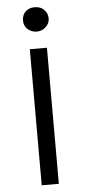

<svg xmlns="http://www.w3.org/2000/svg" viewBox="-57 -857 395 894"><g transform="rotate(-5 140.0 -410.5)"><path d="M183 -809Q201 -792 201 -768Q201 -744 183 -728Q166 -711 140 -711Q116 -711 97 -728Q81 -744 81 -768Q81 -793 97 -809Q114 -825 140 -825Q167 -825 183 -809ZM101 4V-632H181V4Z"/></g></svg>

Font: Karla Neue
Style: Regular
Weight: 400
Designer: Jonathan Pinhorn
Foundry: PYRS Fontlab Ltd. / Made with FontLab
Version: Version 1.000;PS 001.001;hotconv 1.0.56